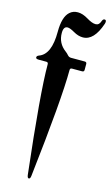

<svg xmlns="http://www.w3.org/2000/svg" viewBox="-137 -756 580 1004"><g transform="rotate(15 153.5 -254.0)"><path d="M15.6 -436Q77.6 -458.5 77.6 -581.1Q77.6 -662.1 109.9 -690.9Q127.4 -707 153.6 -707Q179.7 -707 209.2 -689Q238.8 -670.9 257.8 -670.9Q276.9 -670.9 284.2 -692.9Q289.1 -707 297.4 -707Q306.6 -707 306.6 -696.8Q306.6 -691.4 304.7 -685.5Q271.5 -586.9 211.4 -586.9Q186.5 -586.9 160.9 -601.8Q135.3 -616.7 122.1 -616.7Q99.6 -616.7 99.6 -581.1Q99.6 -525.4 144.5 -492.2Q153.8 -485.4 161.1 -476.6Q168.5 -467.8 180.2 -467.8H254.4Q265.1 -467.8 265.1 -457V-425.3Q265.1 -414.6 254.4 -414.6H199.2Q189 -414.6 189 -403.8Q189 -248.5 139.6 182.1Q137.7 198.7 129.9 198.7Q122.1 198.7 120.1 182.1Q70.8 -248.5 70.8 -403.8Q70.8 -414.6 60.5 -414.6H19Q3.4 -414.6 3.4 -423.1Q3.4 -431.6 15.6 -436Z"/></g></svg>

Font: UnifrakturMaguntia18
Style: Book
Weight: 400
Designer: j. 'mach' wust, Gerrit Ansmann, Georg Duffner, based on a font by Peter Wiegel, original typeface by Carl Albert Fahrenw
Version: Version 2017-03-19